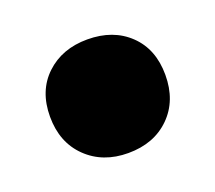

<svg xmlns="http://www.w3.org/2000/svg" viewBox="-60 -496 463 413"><g transform="rotate(-20 172.0 -289.0)"><path d="M172 -159Q114 -159 77 -195Q40 -231 40 -290Q40 -349 77 -384Q114 -419 172 -419Q231 -419 267.5 -384Q304 -349 304 -290Q304 -231 267.5 -195Q231 -159 172 -159Z"/></g></svg>

Font: Montserrat Thin Black
Style: Regular
Weight: 900
Version: Version 9.000